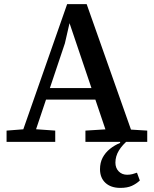

<svg xmlns="http://www.w3.org/2000/svg" viewBox="-20 -691 752 935"><path d="M12 0V-55L115 -63H136L249 -55V0ZM72 0 307 -671H402L639 0H514L318 -580H319L296 -480L135 0ZM185 -206V-262H488V-206ZM396 0V-55L526 -63H567L697 -55V0ZM566 224Q520 224 493.5 199.5Q467 175 467 133Q467 101 480 76.5Q493 52 515.5 34Q538 16 565 5V-12H608Q576 14 559 42Q542 70 542 101Q542 127 558 143.5Q574 160 599 160Q613 160 624.5 157Q636 154 647 150L661 188Q644 204 622 214Q600 224 566 224Z"/></svg>

Font: Source Serif 4 Medium
Style: Regular
Weight: 500
Designer: Frank Grießhammer
Foundry: Adobe Systems Incorporated
Version: Version 4.004;hotconv 1.0.116;makeotfexe 2.5.65601